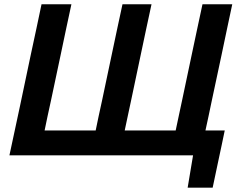

<svg xmlns="http://www.w3.org/2000/svg" viewBox="-20 -733 1130 906"><path d="M865.5 152.5 891 0H24.5Q37 -58 48.5 -112Q60 -166 74.5 -233.5L125 -473.5Q140 -542.5 151.8 -598.2Q163.5 -654 176 -713H317Q304 -653 292.2 -597.5Q280.5 -542 266 -473L220 -256Q211.5 -217.5 204.2 -183.5Q197 -149.5 190.5 -117.5H431.5Q438 -149.5 445.2 -183.5Q452.5 -217.5 461 -256L507 -474Q521.5 -542.5 533.2 -597.8Q545 -653 558 -713H695Q682 -653 670.2 -597.8Q658.5 -542.5 644 -474L598 -256Q589.5 -217.5 582.5 -183.5Q575.5 -149.5 568.5 -117.5H809Q816 -149.5 823 -183.5Q830 -217.5 838.5 -256L884.5 -474Q899 -542.5 910.8 -597.8Q922.5 -653 935.5 -713H1076Q1063.5 -653 1051.5 -597.8Q1039.5 -542.5 1025.5 -474L979 -256Q971 -217.5 963.8 -183.5Q956.5 -149.5 949.5 -117.5H1040.5Q1033.5 -83.5 1026.2 -48.8Q1019 -14 1011.5 20Q1004.5 53 997.5 86.2Q990.5 119.5 983.5 152.5Z"/></svg>

Font: Commissioner SemiBold
Style: Italic
Weight: 600
Italic angle: -12°
Designer: Kostas Bartsokas
Foundry: Kostas Bartsokas
Version: Version 1.000; ttfautohint (v1.8.3)